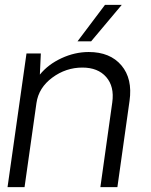

<svg xmlns="http://www.w3.org/2000/svg" viewBox="-20 -770 622 790"><path d="M355 -600H299L412 -750H481ZM345 -556Q433 -556 479.5 -501Q526 -446 513 -355L463 0H393L442 -349Q451 -414 417 -453Q383 -492 319 -492Q251 -492 195 -450.5Q139 -409 130 -346L81 0H11L89 -550H148L144 -463Q178 -505 233 -530.5Q288 -556 345 -556Z"/></svg>

Font: Oakes Grotesk Light
Style: Italic
Weight: 300
Italic angle: -8°
Designer: Samuel Oakes
Foundry: Samuel Oakes
Version: Version 1.000;PS 001.000;hotconv 1.0.88;makeotf.lib2.5.64775